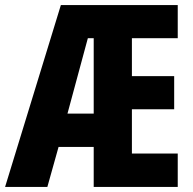

<svg xmlns="http://www.w3.org/2000/svg" viewBox="-24 -734 759 754"><path d="M674 0H344V-157H206L162 0H-4L215 -714H674V-584H494V-435H660V-305H494V-131H674ZM241 -288H344V-584H321Z"/></svg>

Font: Noto Sans Ethiopic ExtraCondensed ExtraBold
Style: Regular
Weight: 800
Width: 2
Designer: Monotype Design Team
Foundry: Monotype Imaging Inc.
Version: Version 2.102; ttfautohint (v1.8.4.7-5d5b)